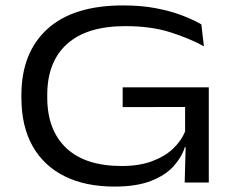

<svg xmlns="http://www.w3.org/2000/svg" viewBox="-20 -674 879 709"><path d="M402.5 15Q295 15 218 -23.5Q141 -62 100 -135.2Q59 -208.5 59 -313.5V-322.5Q59 -479.5 154.8 -566.8Q250.5 -654 435 -654Q501 -654 555 -643.8Q609 -633.5 651.2 -617.5Q693.5 -601.5 723.5 -584L733 -503Q679.5 -532.5 608.5 -555Q537.5 -577.5 443 -577.5Q300.5 -577.5 227.5 -511.5Q154.5 -445.5 154.5 -324V-314Q154.5 -193.5 224.8 -127.2Q295 -61 429.5 -61Q493.5 -61 541 -78.5Q588.5 -96 619.2 -125.2Q650 -154.5 663.5 -188.5V-310L676.5 -279L433 -278.5V-351.5H751V-130.5H662.5Q651 -93.5 620.8 -60Q590.5 -26.5 537.2 -5.8Q484 15 402.5 15ZM666 -147.5H751V0H662Z"/></svg>

Font: Anek Gujarati Expanded
Style: Regular
Weight: 400
Width: 7
Designer: Mrunmayee Ghaisas (Gujarati), Yesha Goshar (Latin)
Foundry: Ek Type
Version: Version 1.003